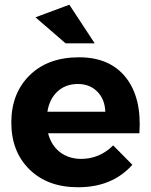

<svg xmlns="http://www.w3.org/2000/svg" viewBox="-20 -785 637 811"><path d="M307.6 -430.2Q256.3 -429.7 222.7 -398.4Q189 -367.2 180.2 -313H424.8Q422.9 -366.2 390.6 -398.4Q358.4 -430.7 307.6 -430.2ZM129.9 -711.9 272.9 -765.1 379.9 -602.1H256.8ZM105 -466.8Q182.6 -543 313.5 -543Q444.3 -543 511.7 -457.5Q579.1 -372.1 568.8 -222.2H183.1Q196.3 -171.4 232.9 -142.6Q270 -114.3 321.8 -113.8Q400.9 -113.8 458 -170.9L539.1 -88.9Q454.1 6.3 309.1 5.9Q181.2 5.9 104.5 -69.3Q27.8 -144.5 27.8 -267.6Q27.8 -390.6 105 -466.8Z"/></svg>

Font: TruenoSBd
Style: Demi
Weight: 600
Designer: Julieta Ulanovsky
Foundry: Julieta Ulanovsky
Version: Version 3.001b